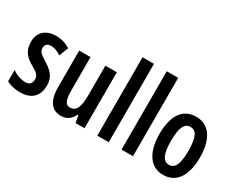

<svg xmlns="http://www.w3.org/2000/svg" viewBox="-100 -1182 1985 1613"><g transform="rotate(30 892.0 -375.0)"><path d="M331 -154C331 -240 281 -281 218 -321C152 -361 140 -377 140 -408C140 -440 159 -459 194 -459C235 -459 261 -444 293 -423L328 -513C283 -541 239 -553 190 -553C91 -553 30 -497 30 -405C30 -322 67 -277 139 -236C210 -197 218 -177 218 -146C218 -108 197 -86 158 -86C111 -86 63 -106 30 -130V-20C68 -1 110 10 161 10C266 10 331 -44 331 -154Z M783 -543H672V-261C672 -148 654 -89 586 -89C545 -89 528 -131 528 -218V-543H418V-189C418 -66 461 10 558 10C611 10 652 -18 677 -71H683L696 0H783Z M1018 0V-760H907V0Z M1253 0V-760H1142V0Z M1746 -272C1746 -455 1671 -553 1550 -553C1412 -553 1352 -442 1352 -272C1352 -113 1415 10 1548 10C1690 10 1746 -115 1746 -272ZM1465 -271C1465 -397 1490 -455 1550 -455C1609 -455 1634 -397 1634 -272C1634 -147 1609 -88 1550 -88C1491 -88 1465 -148 1465 -271Z"/></g></svg>

Font: Noto Sans Sinhala UI ExtraCondensed SemiBold
Style: Regular
Weight: 600
Width: 2
Designer: Jelle Bosma - Monotype Design Team
Foundry: Monotype Imaging Inc.
Version: Version 2.006